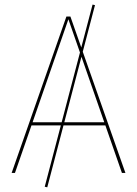

<svg xmlns="http://www.w3.org/2000/svg" viewBox="-20 -753 597 836"><path d="M510.9 0H526.1L340.4 -527.7L393.6 -730.6L383 -733.1L333.9 -546.2L286.6 -680.9H269.1L30.7 0H45.1L117.1 -207H244.9L174.8 60L185.8 62.6L256.4 -207H438.8ZM121.9 -220.6 277.8 -669 328.2 -524.4 248.5 -220.6ZM260 -220.6 334.7 -505.8 434 -220.6Z"/></svg>

Font: Fira Sans Hair
Style: Regular
Weight: 100
Designer: bBox Type GmbH & Carrois Corporate GbR & Edenspiekermann AG
Foundry: bBox Type GmbH & Carrois Corporate GbR & Edenspiekermann AG
Version: Version 4.300;PS 004.300;hotconv 1.0.88;makeotf.lib2.5.64775